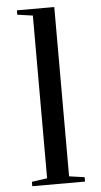

<svg xmlns="http://www.w3.org/2000/svg" viewBox="-56 -835 457 870"><g transform="rotate(-5 172.5 -400.0)"><path d="M55 0V-20L125 -30V-770L55 -780V-800H225V-30L295 -20V0Z"/></g></svg>

Font: Prata
Style: Regular
Weight: 400
Designer: Ivan Petrov
Foundry: Cyreal
Version: Version 2.000